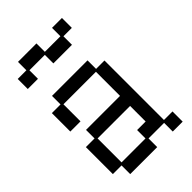

<svg xmlns="http://www.w3.org/2000/svg" viewBox="-243 -873 986 986"><g transform="rotate(-45 250.0 -379.5)"><path d="M28 -726H91V-787H225V-726H338V-787H410V-715H349V-653H214V-715H102V-653H28ZM28 -231H91V-293H338V-468H102V-344H28V-478H91V-540H349V-478H410V-46H472V28H400V-35H287V28H91V-35H28ZM276 -46V-107H338V-220H102V-46Z"/></g></svg>

Font: DotGothic16
Style: Regular
Weight: 400
Designer: Fontworks Inc.
Foundry: Fontworks Inc.
Version: Version 1.100